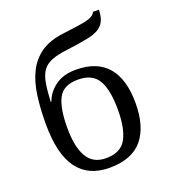

<svg xmlns="http://www.w3.org/2000/svg" viewBox="-141 -866 858 977"><g transform="rotate(-20 288.0 -377.5)"><path d="M285 10Q171 10 113 -68.5Q55 -147 55 -310Q55 -393 64.5 -462.5Q74 -532 100 -585Q126 -638 173.5 -671Q221 -704 296 -713Q341 -719 379 -724Q417 -729 443 -738Q469 -747 476 -765H508Q507 -710 482 -684Q457 -658 409.5 -648Q362 -638 292 -629Q237 -623 203 -610Q169 -597 151.5 -572.5Q134 -548 127 -508Q120 -468 117 -408H121Q137 -454 180.5 -486Q224 -518 292 -518Q406 -518 463.5 -451.5Q521 -385 521 -255Q521 -127 463.5 -58.5Q406 10 285 10ZM285 -42Q364 -42 394.5 -96.5Q425 -151 425 -255Q425 -360 394.5 -413.5Q364 -467 285 -467Q206 -467 178.5 -413.5Q151 -360 151 -255Q151 -151 183 -96.5Q215 -42 285 -42Z"/></g></svg>

Font: NotoSerif-Regular
Style: Regular
Weight: 400
Designer: Monotype Design Team
Foundry: Monotype Imaging Inc.
Version: Version 2.007; ttfautohint (v1.8) -l 8 -r 50 -G 200 -x 14 -D